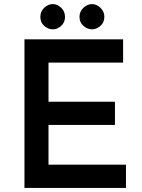

<svg xmlns="http://www.w3.org/2000/svg" viewBox="-20 -922 699 942"><path d="M100 -729H584V-615H218V-423H544V-309H218V-114H598V0H100ZM178 -839Q178 -866 197 -884Q216 -902 239 -902Q261 -902 280 -884Q299 -866 299 -839Q299 -812 280 -795Q261 -778 239 -778Q216 -778 197 -795Q178 -812 178 -839ZM370 -839Q370 -866 389.5 -884Q409 -902 432 -902Q453 -902 472.5 -884Q492 -866 492 -839Q492 -812 472.5 -795Q453 -778 432 -778Q409 -778 389.5 -795Q370 -812 370 -839Z"/></svg>

Font: Reem Kufi Fun Medium
Style: Regular
Weight: 500
Designer: Khaled Hosny
Version: Version 1.005